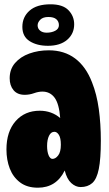

<svg xmlns="http://www.w3.org/2000/svg" viewBox="-20 -860 509 893"><path d="M355 10Q332 10 311.5 -8.5Q291 -27 281 -67Q242 13 156 13Q106 13 73.5 -11.5Q41 -36 25.5 -76Q10 -116 10 -165Q10 -248 52.5 -296.5Q95 -345 165 -345Q220 -345 260 -311Q255 -377 234 -405.5Q213 -434 177 -434Q159 -434 138 -426.5Q117 -419 95 -419Q61 -419 43 -440.5Q25 -462 25 -496Q25 -538 50 -567Q75 -596 116.5 -611Q158 -626 207 -626Q279 -626 329.5 -588Q380 -550 408 -477Q430 -422 439.5 -353Q449 -284 449 -206Q449 -121 439.5 -74Q430 -27 409 -8.5Q388 10 355 10ZM224 -121Q238 -121 250.5 -137Q263 -153 263 -187Q263 -218 254 -232.5Q245 -247 233 -247Q217 -247 208 -228.5Q199 -210 199 -181Q199 -155 206 -138Q213 -121 224 -121ZM203 -647Q152 -647 118 -668.5Q84 -690 84 -735Q84 -781 117.5 -810.5Q151 -840 215 -840Q272 -840 298.5 -812.5Q325 -785 325 -747Q325 -703 292.5 -675Q260 -647 203 -647ZM197 -708Q220 -708 237 -717Q254 -726 254 -743Q254 -760 242 -770.5Q230 -781 205 -781Q180 -781 167.5 -768.5Q155 -756 155 -742Q155 -727 166.5 -717.5Q178 -708 197 -708Z"/></svg>

Font: DynaPuff Condensed
Style: Bold
Weight: 700
Width: 3
Designer: Toshi Omagari, Jennifer Daniel
Foundry: Google Fonts
Version: Version 2.000; ttfautohint (v1.8.4.7-5d5b)